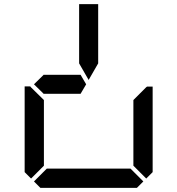

<svg xmlns="http://www.w3.org/2000/svg" viewBox="-20 -907 856 927"><path d="M685 -485 690 -489H717V-76L686 -45L624 -107V-113V-218V-424ZM672 -31 641 0H175L144 -31L206 -93H226H362H454H590H610ZM130 -45 99 -76V-490H126L130 -485L192 -424V-218V-113V-107ZM144 -500 192 -547V-546H328H369L396 -500L369 -454H212H209H192V-453ZM362 -673V-887H454V-876V-673V-601L408 -521L362 -601Z"/></svg>

Font: DSEG14 Classic
Style: Regular
Weight: 400
Designer: Keshikan(Twitter:@keshinomi_88pro)
Version: Version 0.46